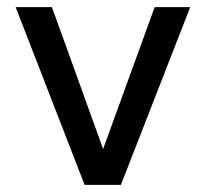

<svg xmlns="http://www.w3.org/2000/svg" viewBox="-20 -520 578 540"><path d="M126 -500 270 -101 415 -500H515L320 0H218L24 -500Z"/></svg>

Font: Albert Sans Medium
Style: Regular
Weight: 500
Designer: Andreas Rasmussen
Foundry: a.Foundry
Version: Version 1.025